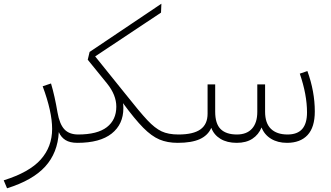

<svg xmlns="http://www.w3.org/2000/svg" viewBox="-46 -770 1783 1035"><path d="M391 -23 371 0Q331 0 307 -15Q283 -30 271 -58Q265 54 197.5 128Q130 202 -8 245L-26 202Q112 159 173.5 90Q235 21 235 -75Q235 -168 184 -305L229 -320Q249 -253 264 -164Q275 -101 301 -73Q327 -45 376 -45Z M932 -24 912 0Q856 0 813.5 -18Q771 -36 726 -81.5Q681 -127 617 -214Q619 -204 619 -187Q619 -100 556 -50Q493 0 371 0L351 -23L375 -45Q479 -45 530 -84.5Q581 -124 581 -195Q581 -258 531 -320L427 -448L437 -490L824 -750L822 -702L467 -466L624 -271Q708 -165 748.5 -122Q789 -79 825 -62Q861 -45 916 -45Z M1651 -169Q1651 -84 1612 -42Q1573 0 1501 0Q1451 0 1415 -22Q1379 -44 1364 -83Q1348 -44 1314.5 -22Q1281 0 1230 0Q1178 0 1142.5 -21.5Q1107 -43 1093 -81Q1075 -40 1031 -20Q987 0 912 0L892 -23L916 -45Q996 -45 1034.5 -72.5Q1073 -100 1073 -157V-315H1114V-168Q1114 -103 1143.5 -74Q1173 -45 1231 -45Q1284 -45 1312.5 -76.5Q1341 -108 1341 -167V-315H1383V-168Q1383 -106 1414.5 -75.5Q1446 -45 1504 -45Q1557 -45 1583 -74.5Q1609 -104 1609 -164Q1609 -260 1570 -373L1611 -387Q1651 -277 1651 -169Z"/></svg>

Font: FiraGO ExtraLight
Style: Regular
Weight: 200
Designer: bBox Type
Foundry: bBox Type GmbH
Version: Version 1.001